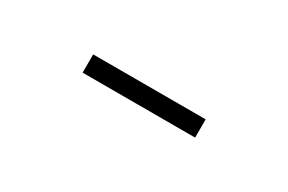

<svg xmlns="http://www.w3.org/2000/svg" viewBox="-3 -819 506 337"><g transform="rotate(30 250.0 -650.5)"><path d="M136 -632V-669H364V-632Z"/></g></svg>

Font: Nunito Sans 12pt ExtraLight Condensed
Style: Regular
Weight: 200
Width: 3
Version: Version 3.101;gftools[0.9.27]